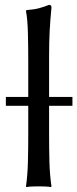

<svg xmlns="http://www.w3.org/2000/svg" viewBox="-20 -760 315 783"><path d="M275.4 -364.7V-328.6H180.2V-212.4Q180.2 -152.8 181.6 -99.1Q183.1 -45.4 189.9 0L187.5 2.9Q178.2 1 162.8 0.5Q147.5 0 137.7 0Q128.4 0 112.8 0.5Q97.2 1 87.9 2.9L85.9 0Q92.3 -43.5 93.8 -98.6Q95.2 -153.8 95.2 -212.4V-328.6H3.9V-364.7H95.2V-510.7Q95.2 -571.3 93.8 -626.5Q92.3 -681.6 85.9 -715.3L87.9 -718.8Q120.6 -721.2 140.4 -726.8Q160.2 -732.4 180.2 -740.2Q189.9 -740.2 189.9 -729.5Q185.1 -679.7 182.6 -634.5Q180.2 -589.4 180.2 -529.8V-364.7Z"/></svg>

Font: Kurinto Seri
Style: Regular
Weight: 400
Designer: Kurinto was developed by Clint Goss from a range of fonts that are compatible with the SIL Open Font License Version 1.1
Foundry: Clinton F. Goss
Version: Version 2.196; July 25, 2020